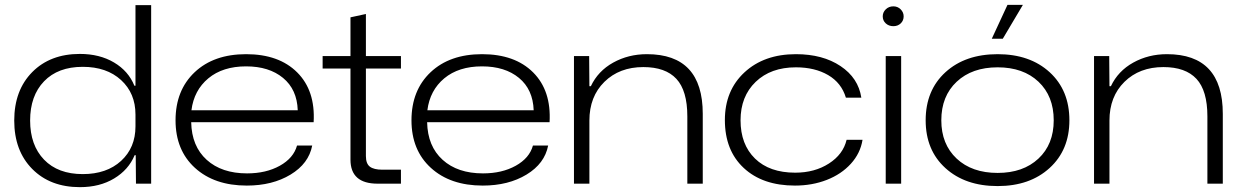

<svg xmlns="http://www.w3.org/2000/svg" viewBox="-20 -750 5075 784"><path d="M306.2 14.2Q185.1 14.2 111.6 -60.1Q38.1 -134.3 38.1 -257.8Q38.1 -381.3 111.6 -455.6Q185.1 -529.8 306.2 -529.8Q386.7 -529.8 445.6 -494.9Q504.4 -460 528.8 -399.9H533.2V-729H597.2V0H535.2L534.2 -116.2H529.8Q504.9 -56.6 446 -21.2Q387.2 14.2 306.2 14.2ZM103 -257.8Q103 -157.2 159.9 -98.1Q216.8 -39.1 317.9 -39.1Q415.5 -39.1 474.4 -93Q533.2 -147 533.2 -233.9V-282.2Q533.2 -369.1 474.4 -423.1Q415.5 -477.1 317.9 -477.1Q216.8 -477.1 159.9 -418Q103 -358.9 103 -257.8Z M987.8 7.8Q855.5 7.8 776.1 -64.5Q696.8 -136.7 696.8 -258.8Q696.8 -381.3 774.9 -455.1Q853 -528.8 984.9 -528.8Q1119.1 -528.8 1193.6 -454.3Q1268.1 -379.9 1260.7 -251H760.7Q762.7 -152.8 824 -97.4Q885.3 -42 988.8 -42Q1066.4 -42 1122.6 -73.2Q1178.7 -104.5 1192.9 -155.8H1254.9Q1240.7 -82 1166.5 -37.1Q1092.3 7.8 987.8 7.8ZM761.7 -299.8H1195.8Q1192.9 -384.8 1135.7 -431.9Q1078.6 -479 984.9 -479Q889.6 -479 830.8 -430.2Q772 -381.3 761.7 -299.8Z M1522 0Q1411.1 0 1411.1 -98.1V-470.2H1297.4V-521H1411.1V-679.2L1474.1 -692.9V-521H1617.2V-470.2H1474.1V-112.8Q1474.1 -81.5 1490.5 -69.3Q1506.8 -57.1 1541 -57.1H1617.2V0Z M1951.2 7.8Q1818.8 7.8 1739.5 -64.5Q1660.2 -136.7 1660.2 -258.8Q1660.2 -381.3 1738.3 -455.1Q1816.4 -528.8 1948.2 -528.8Q2082.5 -528.8 2157 -454.3Q2231.4 -379.9 2224.1 -251H1724.1Q1726.1 -152.8 1787.4 -97.4Q1848.6 -42 1952.1 -42Q2029.8 -42 2085.9 -73.2Q2142.1 -104.5 2156.2 -155.8H2218.3Q2204.1 -82 2129.9 -37.1Q2055.7 7.8 1951.2 7.8ZM1725.1 -299.8H2159.2Q2156.2 -384.8 2099.1 -431.9Q2042 -479 1948.2 -479Q1853 -479 1794.2 -430.2Q1735.4 -381.3 1725.1 -299.8Z M2323.7 0V-521H2385.7L2386.7 -397.9H2392.6Q2421.9 -460 2483.9 -494.4Q2545.9 -528.8 2621.6 -528.8Q2849.6 -528.8 2849.6 -285.2V0H2786.6V-274.9Q2786.6 -379.9 2741.9 -428Q2697.3 -476.1 2606.9 -476.1Q2509.3 -476.1 2448 -415.8Q2386.7 -355.5 2386.7 -257.8V0Z M3226.1 7.8Q3094.2 7.8 3017.1 -64Q2939.9 -135.7 2939.9 -259.8Q2939.9 -380.4 3020 -454.6Q3100.1 -528.8 3230 -528.8Q3339.4 -528.8 3412.1 -480.2Q3484.9 -431.6 3497.1 -351.1H3434.1Q3416 -411.6 3361.6 -443.4Q3307.1 -475.1 3230 -475.1Q3127.4 -475.1 3065.7 -415.8Q3003.9 -356.4 3003.9 -258.8Q3003.9 -160.2 3063 -102.5Q3122.1 -44.9 3227.1 -44.9Q3306.6 -44.9 3364.7 -82.3Q3422.9 -119.6 3437 -179.2H3502Q3493.2 -124 3454.3 -81.3Q3415.5 -38.6 3356 -15.4Q3296.4 7.8 3226.1 7.8Z M3596.7 0V-521H3659.7V0ZM3584.5 -683.1Q3584.5 -699.7 3596.9 -711.9Q3609.4 -724.1 3627.9 -724.1Q3645.5 -724.1 3657.7 -711.9Q3669.9 -699.7 3669.9 -683.1Q3669.9 -666 3658 -654.5Q3646 -643.1 3627.9 -643.1Q3609.4 -643.1 3596.9 -654.5Q3584.5 -666 3584.5 -683.1Z M4053.7 9.8Q3921.4 9.8 3840.6 -63.5Q3759.8 -136.7 3759.8 -258.8Q3759.8 -381.3 3840.6 -455.1Q3921.4 -528.8 4053.7 -528.8Q4185.5 -528.8 4266.1 -455.1Q4346.7 -381.3 4346.7 -258.8Q4346.7 -137.7 4265.9 -64Q4185.1 9.8 4053.7 9.8ZM3823.7 -258.8Q3823.7 -161.1 3886.2 -102.5Q3948.7 -43.9 4053.7 -43.9Q4157.7 -43.9 4220.2 -102.3Q4282.7 -160.6 4282.7 -258.8Q4282.7 -357.4 4220.5 -416.3Q4158.2 -475.1 4053.7 -475.1Q3949.2 -475.1 3886.5 -416.3Q3823.7 -357.4 3823.7 -258.8ZM4029.8 -591.8 4093.8 -730H4156.7L4074.7 -591.8Z M4447.3 0V-521H4509.3L4510.3 -397.9H4516.1Q4545.4 -460 4607.4 -494.4Q4669.4 -528.8 4745.1 -528.8Q4973.1 -528.8 4973.1 -285.2V0H4910.2V-274.9Q4910.2 -379.9 4865.5 -428Q4820.8 -476.1 4730.5 -476.1Q4632.8 -476.1 4571.5 -415.8Q4510.3 -355.5 4510.3 -257.8V0Z"/></svg>

Font: Lumene Sans Expanded Light
Style: Regular
Weight: 300
Width: 7
Designer: Deni Anggara
Version: Version 1.003;Glyphs 3.1.2 (3151)